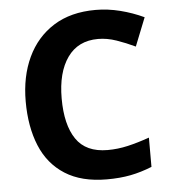

<svg xmlns="http://www.w3.org/2000/svg" viewBox="-52 -772 742 830"><g transform="rotate(-5 318.5 -357.0)"><path d="M393 -598Q306 -598 260 -533Q214 -468 214 -355Q214 -241 256.5 -178.5Q299 -116 393 -116Q437 -116 480.5 -126Q524 -136 575 -154V-27Q528 -8 482 1Q436 10 379 10Q269 10 197.5 -35.5Q126 -81 92 -163.5Q58 -246 58 -356Q58 -464 97 -547Q136 -630 210.5 -677Q285 -724 393 -724Q446 -724 499.5 -710.5Q553 -697 602 -674L553 -551Q513 -570 472.5 -584Q432 -598 393 -598Z"/></g></svg>

Font: Noto Sans Duployan
Style: Bold
Weight: 700
Designer: David Corbett
Foundry: David Corbett
Version: Version 3.001